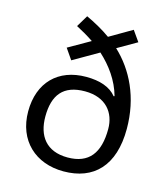

<svg xmlns="http://www.w3.org/2000/svg" viewBox="-114 -855 834 954"><g transform="rotate(15 302.5 -377.5)"><path d="M216 -765 180 -705C211 -689 242 -671 270 -652L158 -588L196 -533L326 -608C382 -557 429 -493 450 -417L446 -415C414 -455 360 -473 290 -473C146 -473 55 -382 55 -233C55 -83 157 10 301 10C456 10 551 -85 551 -275C551 -437 487 -564 396 -649L495 -706L457 -760L342 -693C303 -721 259 -745 216 -765ZM303 -402C411 -402 462 -334 462 -251C462 -128 413 -62 303 -62C192 -62 144 -132 144 -230C144 -341 191 -402 303 -402Z"/></g></svg>

Font: Noto Sans Inscriptional Parthian
Style: Regular
Weight: 400
Designer: Monotype Design Team
Foundry: Monotype Imaging Inc.
Version: Version 2.003